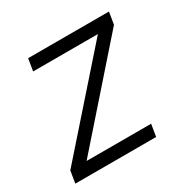

<svg xmlns="http://www.w3.org/2000/svg" viewBox="-124 -637 748 755"><g transform="rotate(-30 250.0 -260.0)"><path d="M10 0 19 -55 381 -465H87L96 -520H463L454 -465L93 -55H386L377 0Z"/></g></svg>

Font: Iosevka SS04 Light Oblique
Style: Regular
Weight: 300
Italic angle: -9°
Monospace: yes
Designer: Belleve Invis
Foundry: Belleve Invis
Version: Version 19.0.0; ttfautohint (v1.8.4)